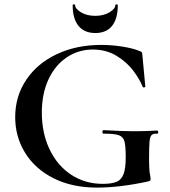

<svg xmlns="http://www.w3.org/2000/svg" viewBox="-20 -840 771 872"><path d="M49 -308Q49 -403 99.5 -478Q150 -553 239 -594.5Q328 -636 439 -636Q487 -636 535 -628.5Q583 -621 612 -609Q623 -605 624.5 -602.5Q626 -600 627 -586L640 -447Q640 -444 634.5 -443Q629 -442 628 -446Q615 -479 586 -518Q557 -557 510 -586Q463 -615 401 -615Q337 -615 284 -580Q231 -545 200.5 -480Q170 -415 170 -329Q170 -235 205.5 -161Q241 -87 304 -46Q367 -5 446 -5Q487 -5 509 -14Q531 -23 541 -49Q551 -75 551 -126Q551 -178 545 -198.5Q539 -219 519.5 -226Q500 -233 451 -233Q445 -233 445 -241Q445 -244 446.5 -246.5Q448 -249 450 -249Q535 -244 588 -244Q639 -244 694 -247Q698 -247 698.5 -240Q699 -233 694 -233Q676 -234 668.5 -226.5Q661 -219 659 -196Q657 -173 657 -116Q657 -71 660.5 -52Q664 -33 664 -28Q664 -22 662 -20Q660 -18 653 -16Q524 12 421 12Q307 12 223 -30.5Q139 -73 94 -146Q49 -219 49 -308ZM310 -817Q310 -820 315.5 -820Q321 -820 321 -818Q321 -800 348 -784Q375 -768 413 -768Q450 -768 477 -784Q504 -800 504 -818Q504 -820 509.5 -820Q515 -820 515 -817Q515 -755 489 -722.5Q463 -690 413 -690Q363 -690 336.5 -722.5Q310 -755 310 -817Z"/></svg>

Font: Cormorant Infant
Style: Bold
Weight: 700
Designer: Christian Thalmann (Catharsis Fonts)
Foundry: Catharsis Fonts
Version: Version 4.000